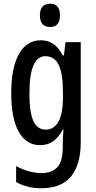

<svg xmlns="http://www.w3.org/2000/svg" viewBox="-20 -765 513 1025"><path d="M198 -550Q235 -550 263.5 -531.5Q292 -513 315 -469H321L330 -540H411V-5Q411 112 360 176Q309 240 198 240Q127 240 66 207V122Q103 141 136.5 150Q170 159 200 159Q257 159 286 128Q315 97 315 21V8Q315 -10 316 -31.5Q317 -53 319 -74H316Q292 -30 262.5 -10Q233 10 194 10Q120 10 80 -61.5Q40 -133 40 -267Q40 -405 81.5 -477.5Q123 -550 198 -550ZM222 -465Q137 -465 137 -266Q137 -166 158 -119.5Q179 -73 224 -73Q268 -73 292 -115.5Q316 -158 316 -247V-272Q316 -374 293 -419.5Q270 -465 222 -465ZM248 -745Q300 -745 300 -683Q300 -621 248 -621Q193 -621 193 -683Q193 -745 248 -745Z"/></svg>

Font: Noto Sans Kannada ExtraCondensed Medium
Style: Regular
Weight: 500
Width: 2
Designer: Jelle Bosma - Monotype Design Team
Foundry: Monotype Imaging Inc.
Version: Version 2.005; ttfautohint (v1.8.4.7-5d5b)